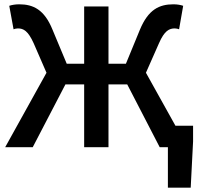

<svg xmlns="http://www.w3.org/2000/svg" viewBox="-20 -684 935 892"><path d="M4 0H132L284 -292H371V0H484V-292H571L722 0H760V188H866L877 -27V-100H795L658 -346L719 -484C744 -541 766 -552 792 -552C799 -552 807 -550 812 -548L831 -657C820 -661 803 -664 786 -664C720 -664 669 -640 630 -546L565 -388H484V-654H371V-388H290L224 -546C186 -640 134 -664 69 -664C52 -664 34 -661 23 -657L43 -548C48 -550 56 -552 63 -552C89 -552 110 -541 136 -484L196 -346Z"/></svg>

Font: Source Sans Pro Semibold
Style: Regular
Weight: 600
Designer: Paul D. Hunt
Foundry: Adobe Systems Incorporated
Version: Version 3.006;hotconv 1.0.111;makeotfexe 2.5.65597